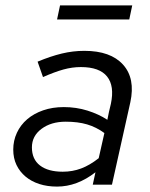

<svg xmlns="http://www.w3.org/2000/svg" viewBox="-20 -683 556 710"><path d="M29 0ZM191 7Q155 7 125.5 -2.5Q96 -12 74.5 -30Q53 -48 41 -73Q29 -98 29 -130Q29 -163 42.5 -192Q56 -221 80.5 -242Q105 -263 139.5 -275Q174 -287 216 -287Q262 -287 303.5 -274Q345 -261 377 -240Q380 -255 383 -269.5Q386 -284 390 -299Q404 -365 376 -400Q348 -435 279 -435Q247 -435 214.5 -426Q182 -417 139 -398Q134 -412 129 -426.5Q124 -441 119 -455Q167 -475 208.5 -485Q250 -495 292 -495Q389 -495 435 -444Q481 -393 462 -305Q445 -228 428 -152.5Q411 -77 394 0H323Q325 -11 328 -23Q331 -35 333 -46Q265 7 191 7ZM98 -138Q98 -94 128 -71Q158 -48 212 -48Q248 -48 280 -60Q312 -72 345 -98L366 -191Q336 -213 302 -223Q268 -233 223 -233Q169 -233 133.5 -206.5Q98 -180 98 -138ZM469 -663 458 -611H191L202 -663Z"/></svg>

Font: Rosa Sans Light
Style: Italic
Weight: 300
Italic angle: -12°
Designer: Pentagram / MCKL
Foundry: Pentagram / MCKL
Version: Version 1.005;September 16, 2019;FontCreator 11.5.0.2425 64-